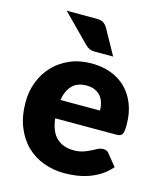

<svg xmlns="http://www.w3.org/2000/svg" viewBox="-112 -818 762 907"><g transform="rotate(15 269.5 -364.0)"><path d="M25 0ZM281 -526.5Q332.5 -526.5 375.2 -510.5Q418 -494.5 448.8 -464Q479.5 -433.5 496.8 -389.2Q514 -345 514 -289Q514 -271.5 512.5 -260.5Q511 -249.5 507 -243Q503 -236.5 496.2 -234Q489.5 -231.5 479 -231.5H180Q187.5 -166.5 219.5 -137.2Q251.5 -108 302 -108Q329 -108 348.5 -114.5Q368 -121 383.2 -129Q398.5 -137 411.2 -143.5Q424 -150 438 -150Q456.5 -150 466 -136.5L511 -81Q487 -53.5 459.2 -36.2Q431.5 -19 402.2 -9.2Q373 0.5 343.8 4.2Q314.5 8 288 8Q233.5 8 185.8 -9.8Q138 -27.5 102.2 -62.5Q66.5 -97.5 45.8 -149.5Q25 -201.5 25 -270.5Q25 -322.5 42.8 -369Q60.5 -415.5 93.8 -450.5Q127 -485.5 174.2 -506Q221.5 -526.5 281 -526.5ZM284 -419.5Q239.5 -419.5 214.5 -394.2Q189.5 -369 181.5 -321.5H375Q375 -340 370.2 -357.5Q365.5 -375 354.8 -388.8Q344 -402.5 326.5 -411Q309 -419.5 284 -419.5ZM246 -736.5Q269.5 -736.5 281 -728.8Q292.5 -721 301 -706.5L369 -584H281Q263.5 -584 253 -588.8Q242.5 -593.5 231 -605L101 -736.5Z"/></g></svg>

Font: Lato Black
Style: Regular
Weight: 900
Designer: Lukasz Dziedzic
Foundry: tyPoland Lukasz Dziedzic
Version: Version 2.007; 2014-02-27